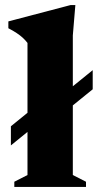

<svg xmlns="http://www.w3.org/2000/svg" viewBox="-20 -738 396 758"><path d="M150.5 -267.5 23 -164V-239.5L150.5 -343L222 -360.5L346 -461V-385.5L222 -285ZM267.5 -47 319.5 -20.5V0H36.5V-20.5L88.5 -47V-568.5Q80 -579.5 70 -588.8Q60 -598 46.2 -607.2Q32.5 -616.5 13 -626.5V-653.5L258.5 -718H277.5L267.5 -598Z"/></svg>

Font: Newsreader 24pt ExtraBold
Style: Regular
Weight: 800
Designer: Hugues Gentile
Foundry: Production Type
Version: Version 1.003